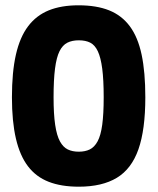

<svg xmlns="http://www.w3.org/2000/svg" viewBox="-20 -692 595 724"><path d="M277 12Q211 12 163.5 -6.5Q116 -25 85.5 -65Q55 -105 40 -169.5Q25 -234 25 -325Q25 -420 40 -486Q55 -552 86 -593Q117 -634 164 -653Q211 -672 276 -672Q344 -672 391.5 -653Q439 -634 469.5 -593Q500 -552 514 -486Q528 -420 528 -325Q528 -203 502 -129Q476 -55 420.5 -21.5Q365 12 277 12ZM277 -120Q301 -120 318.5 -128.5Q336 -137 348 -159Q360 -181 365.5 -221.5Q371 -262 371 -325Q371 -391 365.5 -433Q360 -475 349 -498.5Q338 -522 320.5 -531Q303 -540 277 -540Q252 -540 234 -531Q216 -522 204.5 -499Q193 -476 187.5 -433.5Q182 -391 182 -325Q182 -262 188 -221.5Q194 -181 206 -159Q218 -137 235.5 -128.5Q253 -120 277 -120Z"/></svg>

Font: Cairo Play ExtraBold
Style: Regular
Weight: 800
Version: Version 3.119